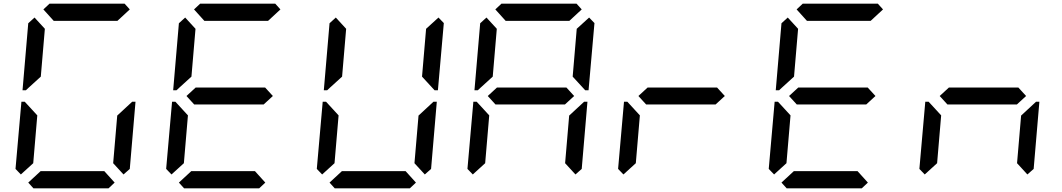

<svg xmlns="http://www.w3.org/2000/svg" viewBox="-20 -1020 5752 1040"><path d="M93 -75 64 -105 96 -469H114L126 -456L182 -395L160 -136ZM134 -544 120 -531H102L133 -894L167 -925L223 -864L201 -605ZM215 -969 248 -1000H655L683 -969L616 -907H271ZM601 -31 568 0H161L133 -31L200 -93H545ZM682 -456 696 -469H714L683 -105L649 -75L593 -136L615 -394Z M909 -75 880 -105 912 -469H930L942 -456L998 -395L976 -136ZM950 -544 936 -531H918L949 -894L983 -925L1039 -864L1017 -605ZM1031 -969 1064 -1000H1471L1499 -969L1432 -907H1087ZM1416 -546 1458 -500 1408 -454H1032L990 -500L1040 -546ZM1417 -31 1384 0H977L949 -31L1016 -93H1361Z M1725 -75 1696 -105 1728 -469H1746L1758 -456L1814 -395L1792 -136ZM1766 -544 1752 -531H1734L1765 -894L1799 -925L1855 -864L1833 -605ZM2355 -925 2384 -895 2352 -531H2334L2322 -544L2266 -605L2288 -864ZM2233 -31 2200 0H1793L1765 -31L1832 -93H2177ZM2314 -456 2328 -469H2346L2315 -105L2281 -75L2225 -136L2247 -394Z M2541 -75 2512 -105 2544 -469H2562L2574 -456L2630 -395L2608 -136ZM2582 -544 2568 -531H2550L2581 -894L2615 -925L2671 -864L2649 -605ZM2663 -969 2696 -1000H3103L3131 -969L3064 -907H2719ZM3048 -546 3090 -500 3040 -454H2664L2622 -500L2672 -546ZM3171 -925 3200 -895 3168 -531H3150L3138 -544L3082 -605L3104 -864ZM3130 -456 3144 -469H3162L3131 -105L3097 -75L3041 -136L3063 -394Z M3357 -75 3328 -105 3360 -469H3378L3390 -456L3446 -395L3424 -136ZM3864 -546 3906 -500 3856 -454H3480L3438 -500L3488 -546Z M4173 -75 4144 -105 4176 -469H4194L4206 -456L4262 -395L4240 -136ZM4214 -544 4200 -531H4182L4213 -894L4247 -925L4303 -864L4281 -605ZM4295 -969 4328 -1000H4735L4763 -969L4696 -907H4351ZM4680 -546 4722 -500 4672 -454H4296L4254 -500L4304 -546ZM4681 -31 4648 0H4241L4213 -31L4280 -93H4625Z M4989 -75 4960 -105 4992 -469H5010L5022 -456L5078 -395L5056 -136ZM5496 -546 5538 -500 5488 -454H5112L5070 -500L5120 -546ZM5578 -456 5592 -469H5610L5579 -105L5545 -75L5489 -136L5511 -394Z"/></svg>

Font: DSEG7 Classic Mini
Style: Italic
Weight: 400
Italic angle: -5°
Designer: Keshikan(Twitter:@keshinomi_88pro)
Version: Version 0.46